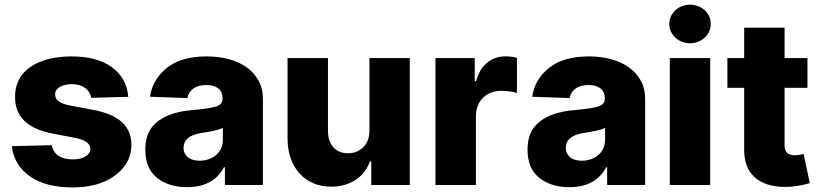

<svg xmlns="http://www.w3.org/2000/svg" viewBox="-20 -795 3523 825"><path d="M202.4 -171.2Q208.1 -141 231.5 -125.5Q255 -110.1 292.6 -110.1Q309.3 -110.1 323.2 -113.3Q337 -116.5 346.9 -122.5Q356.9 -128.6 362.6 -136.9Q368.3 -145.2 368.3 -155.5Q367.2 -190.7 301.8 -202.8L206.7 -220.9Q43.7 -251.8 44.7 -378.9Q44.7 -412.3 54.9 -438Q65 -463.8 82.6 -483Q100.1 -502.1 123.6 -515.4Q147 -528.8 173.8 -537.1Q200.6 -545.5 229.4 -549Q258.2 -552.6 285.9 -552.6Q397.4 -552.6 460.6 -506.4Q524.5 -459.9 531.2 -378.9L371.8 -374.6Q370 -387.4 363.3 -398.3Q356.5 -409.1 345.9 -416.9Q335.2 -424.7 320.7 -429.2Q306.1 -433.6 289.1 -433.6Q279.1 -433.6 266.3 -431.5Q253.6 -429.3 242.5 -424.4Q231.5 -419.4 224.1 -410.7Q216.6 -402 217 -388.8Q217 -381 220 -374.1Q223 -367.2 230.1 -361.3Q237.2 -355.5 248.9 -350.7Q260.7 -345.9 277.7 -342.3L382.8 -322.4Q543.7 -291.9 544.7 -174.7Q544.4 -146.7 536.6 -122.5Q528.8 -98.4 511.7 -77.1Q478.3 -35.2 422.8 -12.4Q367.2 10.3 291.9 10.3Q175.4 10.3 107.6 -38Q40.1 -85.9 30.9 -166.9Z M632.1 -247.5Q646 -265.3 664.8 -278.4Q683.6 -291.5 706 -300.4Q728.3 -309.3 753.9 -314.6Q779.5 -320 807.2 -322.1Q877.1 -328.1 907 -337Q936.4 -346.2 936.4 -370.7V-372.5Q936.4 -400.2 917.8 -415Q899.1 -429.7 866.8 -429.7Q832.4 -429.7 811.4 -415Q790.5 -400.2 784.8 -373.6L624.6 -379.3Q634.9 -453.5 696.7 -503.2Q757.8 -552.6 868.3 -552.6Q920.5 -552.6 964.7 -540.3Q1008.9 -528.1 1041 -504.8Q1073.2 -481.5 1091.4 -447.8Q1109.7 -414.1 1109.7 -370.7V0H946.4V-76H942.1Q897 9.2 783.7 9.2Q705.6 9.2 655.2 -30.5Q604.4 -70.7 604.4 -151.3Q604.4 -212 632.1 -247.5ZM768.8 -159.8Q768.8 -146.3 774 -136Q779.1 -125.7 788.2 -118.6Q797.2 -111.5 809.8 -108Q822.4 -104.4 837.4 -104.4Q857.2 -104.4 875.4 -110.4Q893.5 -116.5 907.3 -128Q921.2 -139.6 929.3 -156.2Q937.5 -172.9 937.5 -193.9V-245.7Q930.4 -241.8 920.1 -238.6Q909.8 -235.4 896.7 -232.6Q883.2 -229.8 870.6 -227.6Q858 -225.5 845.9 -223.7Q768.8 -211.6 768.8 -159.8Z M1215.6 -545.5H1389.2V-231.9Q1389.2 -209.5 1395.4 -191.9Q1401.6 -174.4 1412.8 -161.9Q1424 -149.5 1440 -142.9Q1456 -136.4 1475.5 -136.4Q1513.8 -136.4 1540.8 -162.3Q1567.5 -187.9 1567.5 -235.4V-545.5H1740.8V0H1575.3V-101.6H1569.6Q1560.7 -76.7 1545.1 -56.5Q1529.5 -36.2 1508.2 -22.2Q1486.9 -8.2 1460.4 -0.5Q1433.9 7.1 1403.1 7.1Q1360.8 7.1 1326.3 -7.6Q1291.9 -22.4 1267.4 -49.4Q1242.9 -76.3 1229.4 -114Q1215.9 -151.6 1215.6 -197.8Z M1851.2 0V-545.5H2019.9V-446H2025.6Q2040.5 -500 2074.2 -526.5Q2108 -552.9 2152.7 -552.9Q2177.6 -552.9 2201.3 -546.5V-395.6Q2195 -397.7 2186.6 -399.5Q2178.3 -401.3 2168.9 -402.3Q2159.4 -403.4 2150.2 -404.1Q2141 -404.8 2133.2 -404.8Q2109.4 -404.8 2089.3 -396.8Q2069.2 -388.8 2055 -374.5Q2040.8 -360.1 2032.8 -340.2Q2024.9 -320.3 2024.9 -296.2V0Z M2274.5 -247.5Q2288.4 -265.3 2307.2 -278.4Q2326 -291.5 2348.4 -300.4Q2370.7 -309.3 2396.3 -314.6Q2421.9 -320 2449.6 -322.1Q2519.5 -328.1 2549.4 -337Q2578.8 -346.2 2578.8 -370.7V-372.5Q2578.8 -400.2 2560.2 -415Q2541.5 -429.7 2509.2 -429.7Q2474.8 -429.7 2453.8 -415Q2432.9 -400.2 2427.2 -373.6L2267 -379.3Q2277.3 -453.5 2339.1 -503.2Q2400.2 -552.6 2510.7 -552.6Q2562.9 -552.6 2607.1 -540.3Q2651.3 -528.1 2683.4 -504.8Q2715.6 -481.5 2733.8 -447.8Q2752.1 -414.1 2752.1 -370.7V0H2588.8V-76H2584.5Q2539.4 9.2 2426.1 9.2Q2348 9.2 2297.6 -30.5Q2246.8 -70.7 2246.8 -151.3Q2246.8 -212 2274.5 -247.5ZM2411.2 -159.8Q2411.2 -146.3 2416.4 -136Q2421.5 -125.7 2430.6 -118.6Q2439.6 -111.5 2452.2 -108Q2464.8 -104.4 2479.8 -104.4Q2499.6 -104.4 2517.8 -110.4Q2535.9 -116.5 2549.7 -128Q2563.6 -139.6 2571.7 -156.2Q2579.9 -172.9 2579.9 -193.9V-245.7Q2572.8 -241.8 2562.5 -238.6Q2552.2 -235.4 2539.1 -232.6Q2525.6 -229.8 2513 -227.6Q2500.4 -225.5 2488.3 -223.7Q2411.2 -211.6 2411.2 -159.8Z M2858 0V-545.5H3031.6V0ZM2855.8 -692.1Q2855.8 -710.2 2863.3 -725.5Q2870.7 -740.8 2883 -751.8Q2895.2 -762.8 2911.4 -768.8Q2927.6 -774.9 2945 -774.9Q2962.7 -774.9 2978.7 -768.8Q2994.7 -762.8 3007.1 -752Q3019.5 -741.1 3026.8 -725.9Q3034.1 -710.6 3034.1 -692.1Q3034.1 -674 3026.8 -658.7Q3019.5 -643.5 3007.1 -632.5Q2994.7 -621.4 2978.7 -615.2Q2962.7 -609 2945 -609Q2927.6 -609 2911.4 -615.2Q2895.2 -621.4 2883 -632.5Q2870.7 -643.5 2863.3 -658.7Q2855.8 -674 2855.8 -692.1Z M3105.5 -417.6V-545.5H3177.6V-676.1H3351.2V-545.5H3449.6V-417.6H3351.2V-171.5Q3351.2 -147.4 3362.7 -137.6Q3374.3 -127.8 3395.2 -127.8Q3405.2 -127.8 3416.4 -129.8Q3427.6 -131.7 3433.2 -133.2L3459.5 -7.8Q3433.6 -0.7 3407.3 3.7Q3381 8.2 3354 8.2Q3312.1 8.2 3279.1 -2.1Q3246.1 -12.4 3223.4 -32.7Q3200.6 -52.9 3188.9 -82.9Q3177.2 -112.9 3177.6 -152.3V-417.6Z"/></svg>

Font: Inter P Extra Bold
Style: Regular
Weight: 800
Designer: Rasmus Andersson
Foundry: rsms
Version: Version 3.018;git-588b23468